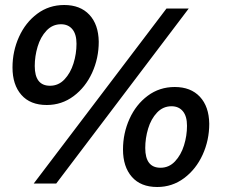

<svg xmlns="http://www.w3.org/2000/svg" viewBox="-20 -734 907 768"><path d="M30 -464Q30 -529 56 -586.5Q82 -644 129 -679Q176 -714 237 -714Q301 -714 337.5 -675Q374 -636 375 -567Q375 -501 348.5 -443Q322 -385 274.5 -349.5Q227 -314 167 -314Q101 -314 65.5 -354.5Q30 -395 30 -464ZM286 -559Q286 -597 269.5 -617Q253 -637 224 -637Q190 -637 166 -611.5Q142 -586 130.5 -547.5Q119 -509 119 -470Q119 -391 180 -391Q214 -391 238 -416.5Q262 -442 274 -480.5Q286 -519 286 -559ZM646 -700H735L205 0H115ZM472 -136Q472 -201 498 -258.5Q524 -316 571 -351Q618 -386 679 -386Q743 -386 779.5 -347Q816 -308 817 -239Q817 -173 790.5 -115Q764 -57 716.5 -21.5Q669 14 609 14Q543 14 507.5 -26.5Q472 -67 472 -136ZM728 -231Q728 -269 711.5 -289Q695 -309 666 -309Q632 -309 608 -283.5Q584 -258 572.5 -219.5Q561 -181 561 -142Q561 -63 622 -63Q656 -63 680 -88.5Q704 -114 716 -152.5Q728 -191 728 -231Z"/></svg>

Font: Cabin Medium
Style: Italic
Weight: 500
Italic angle: -7°
Designer: Pablo Impallari
Foundry: Pablo Impallari. http://www.impallari.com Igino Marini. http://www.ikern.com
Version: Version 2.200